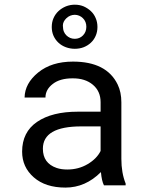

<svg xmlns="http://www.w3.org/2000/svg" viewBox="-20 -806 640 835"><path d="M333.5 -256.3Q166.5 -256.3 166.5 -159.2Q166.5 -96.2 226.1 -75.7Q246.1 -68.8 272.5 -68.8Q321.8 -68.8 361.3 -92.3Q400.9 -115.7 417.5 -149.4V-256.3ZM418.9 -57.6Q351.6 9.8 264.6 9.8Q177.7 9.8 127 -34.7Q76.2 -79.1 76.2 -146.5Q76.2 -231.4 141.1 -275.9Q206.1 -320.3 318.8 -320.3H417.5V-361.8Q417.5 -409.2 383.8 -437.5Q350.1 -465.8 295.4 -465.3Q240.7 -465.3 209.5 -440.9Q177.7 -416.5 177.7 -381.8H86.9Q87.9 -443.4 146 -490.7Q204.1 -538.1 297.4 -538.1Q443.4 -538.1 491.7 -438.5Q507.8 -405.3 507.8 -360.8V-115.2Q507.8 -54.2 526.4 -7.8V0H432.1Q422.4 -18.6 418.9 -57.6ZM253.4 -694.8Q253.9 -677.7 257.8 -668.5Q261.7 -659.2 268.6 -652.3Q275.4 -645.5 285.2 -641.1Q294.4 -637.2 305.2 -637.2Q326.2 -637.2 340.8 -651.9Q355.5 -667 355.5 -689.5Q355.5 -711.9 340.8 -726.6Q326.2 -741.2 305.2 -741.7Q283.7 -741.2 268.6 -726.6Q253.4 -711.9 253.4 -694.8ZM205.1 -688.5Q205.1 -710 212.9 -727.5Q220.7 -745.1 234.4 -757.8Q248 -770.5 266.6 -778.3Q285.2 -785.6 305.2 -785.6Q326.2 -785.6 343.8 -778.3Q361.3 -770.5 375 -757.8Q388.7 -745.1 396 -727.5Q403.8 -710 403.8 -688.5Q403.8 -667.5 396 -649.9Q388.7 -632.8 375 -620.1Q361.3 -607.4 343.8 -600.6Q326.2 -593.8 305.2 -593.8Q285.2 -593.8 266.6 -600.6Q248 -607.4 234.4 -620.1Q220.7 -632.8 212.9 -649.9Q205.1 -667.5 205.1 -688.5Z"/></svg>

Font: RobotoMono-Regular
Style: Regular
Weight: 400
Designer: Google
Version: Version 2.000985; 2015; ttfautohint (v1.3)